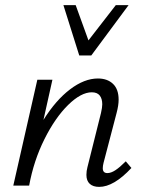

<svg xmlns="http://www.w3.org/2000/svg" viewBox="-20 -726 561 751"><path d="M318 -42Q318 -57 322 -72L375 -284Q380 -306 380 -318Q380 -340 370 -352.5Q360 -365 339 -365Q297 -365 246.5 -315.5Q196 -266 154 -182Q112 -98 94 0H32L126 -414H185L150 -257Q198 -334 254 -376.5Q310 -419 363 -419Q400 -419 422 -398Q444 -377 444 -336Q444 -314 436 -284L385 -89Q382 -77 382 -68Q382 -49 400 -49Q414 -49 431 -60Q448 -71 472 -95L494 -69Q425 5 368 5Q344 5 331 -7Q318 -19 318 -42ZM228 -706H276L326 -568L433 -706H483L337 -509H290Z"/></svg>

Font: LXGW Bright GB
Style: Italic
Weight: 400
Italic angle: -12°
Designer: Christian Thalmann (Catharsis Fonts)
Foundry: LXGW / Christian Thalmann (Catharsis Fonts) / Fontworks Inc.
Version: Version 5.510